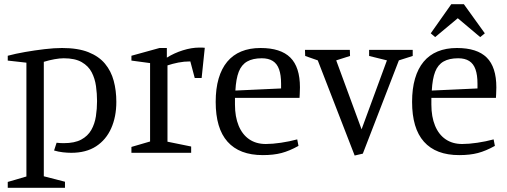

<svg xmlns="http://www.w3.org/2000/svg" viewBox="-20 -729 2419 916"><path d="M17 167V139L106 113V-430L17 -440V-463Q54 -473 100 -481Q146 -489 192.5 -494.5Q239 -500 276 -500Q352 -500 402 -480Q452 -460 481 -425Q510 -390 522.5 -343.5Q535 -297 535 -243Q535 -172 510.5 -117Q486 -62 438.5 -31Q391 0 320 0Q301 0 279.5 -2.5Q258 -5 238 -11L250 -48Q257 -47 267 -46.5Q277 -46 284 -46Q336 -46 367.5 -63Q399 -80 415.5 -109Q432 -138 437.5 -174Q443 -210 443 -247Q443 -282 438 -318Q433 -354 417.5 -384Q402 -414 370 -432.5Q338 -451 284 -451Q265 -451 240 -446.5Q215 -442 189 -434V112L290 138V167Z M607 0V-28L696 -54V-428L607 -440V-463L741 -500H776V-454Q811 -476 852.5 -489Q894 -502 931 -502Q939 -502 944.5 -502Q950 -502 957 -501L942 -357H909L888 -436Q858 -436 830.5 -430.5Q803 -425 779 -417V-53L892 -30V0Z M1234 11Q1178 11 1136 -5Q1094 -21 1065.5 -53Q1037 -85 1023 -132.5Q1009 -180 1009 -243Q1009 -306 1023 -354Q1037 -402 1064 -434.5Q1091 -467 1131 -483.5Q1171 -500 1223 -500Q1319 -500 1365 -454.5Q1411 -409 1411 -312Q1411 -304 1410.5 -296Q1410 -288 1410 -280Q1410 -272 1409 -262H1101V-230Q1101 -172 1118.5 -129.5Q1136 -87 1169 -64.5Q1202 -42 1248 -42Q1280 -42 1320.5 -48Q1361 -54 1398 -64L1404 -33Q1361 -9 1323 1Q1285 11 1234 11ZM1103 -297 1321 -307V-330Q1321 -371 1311.5 -398Q1302 -425 1281.5 -438Q1261 -451 1229 -451Q1186 -451 1159 -435.5Q1132 -420 1119 -386.5Q1106 -353 1103 -297Z M1672 13 1496 -441 1436 -462 1435 -491H1649L1650 -462L1584 -441L1705 -112L1826 -441L1741 -462V-491H1949V-462L1883 -441L1711 4Z M2171 11Q2115 11 2073 -5Q2031 -21 2002.5 -53Q1974 -85 1960 -132.5Q1946 -180 1946 -243Q1946 -306 1960 -354Q1974 -402 2001 -434.5Q2028 -467 2068 -483.5Q2108 -500 2160 -500Q2256 -500 2302 -454.5Q2348 -409 2348 -312Q2348 -304 2347.5 -296Q2347 -288 2347 -280Q2347 -272 2346 -262H2038V-230Q2038 -172 2055.5 -129.5Q2073 -87 2106 -64.5Q2139 -42 2185 -42Q2217 -42 2257.5 -48Q2298 -54 2335 -64L2341 -33Q2298 -9 2260 1Q2222 11 2171 11ZM2040 -297 2258 -307V-330Q2258 -371 2248.5 -398Q2239 -425 2218.5 -438Q2198 -451 2166 -451Q2123 -451 2096 -435.5Q2069 -420 2056 -386.5Q2043 -353 2040 -297ZM2056 -552 2035 -570 2133 -709H2193L2293 -570L2271 -552L2164 -642Z"/></svg>

Font: Manuale
Style: Regular
Weight: 400
Designer: Eduardo Tunni / Pablo Cosgaya
Foundry: Eduardo Tunni / Pablo Cosgaya
Version: Version 1.002